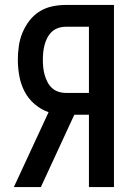

<svg xmlns="http://www.w3.org/2000/svg" viewBox="-20 -755 540 775"><path d="M36 0 176 -302Q145 -313 119.5 -335Q94 -357 79 -386Q64 -415 58 -448Q52 -481 52 -514Q52 -541 56 -569Q60 -597 70.5 -622.5Q81 -648 98 -670.5Q115 -693 138.5 -708Q162 -723 189.5 -729Q217 -735 245 -735H440V0H339V-292H280L145 0ZM245 -380H339V-647H245Q230 -647 215 -642Q200 -637 189 -626.5Q178 -616 171 -602.5Q164 -589 160 -574Q156 -559 154.5 -544Q153 -529 153 -514Q153 -498 154.5 -483Q156 -468 160 -453.5Q164 -439 171 -425Q178 -411 189 -400.5Q200 -390 215 -385Q230 -380 245 -380Z"/></svg>

Font: Iosevka Custom Semibold
Style: Regular
Weight: 600
Designer: Belleve Invis
Foundry: Belleve Invis
Version: Version 27.0.2; ttfautohint (v1.8.4)